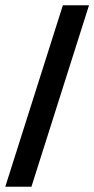

<svg xmlns="http://www.w3.org/2000/svg" viewBox="-23 -620 357 727"><path d="M314 -600 96 87H-3L215 -600Z"/></svg>

Font: Mukta Malar
Style: Bold
Weight: 700
Designer: Aadarsh Rajan, Girish Dalvi, Yashodeep Gholap
Foundry: Ek Type
Version: Version 2.538;PS 1.000;hotconv 16.6.51;makeotf.lib2.5.65220;